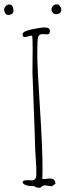

<svg xmlns="http://www.w3.org/2000/svg" viewBox="-70 -888 323 911"><path d="M220.7 -843.8Q220.7 -820.8 194.3 -820.8Q186.5 -820.8 180.4 -827.9Q174.3 -835 174.3 -843.5Q174.3 -852.1 181.9 -859.9Q189.5 -867.7 198.2 -867.7Q207 -867.7 213.9 -859.6Q220.7 -851.6 220.7 -843.8ZM-6.3 -834Q-6.3 -866.7 -26.4 -866.7Q-35.2 -866.7 -42.7 -858.6Q-50.3 -850.6 -50.3 -842Q-50.3 -833.5 -44.9 -825.2Q-39.6 -816.9 -31 -816.9Q-22.5 -816.9 -14.4 -821.3Q-6.3 -825.7 -6.3 -834ZM175.8 -3.9 144 -8.8Q132.8 -8.8 121.1 2.9Q98.6 2.9 92.8 -4.9H90.3Q44.4 -4.9 37.1 -22Q37.1 -33.2 60.1 -33.2L82 -32.2Q102.1 -32.2 102.5 -61Q103 -89.8 99.9 -131.3Q96.7 -172.9 95.9 -213.9Q95.2 -254.9 90.3 -373.5Q85.4 -492.2 84 -543.9L85 -661.1Q85 -709.5 82 -719.2L47.9 -711.9Q37.1 -711.9 37.1 -725.8Q37.1 -739.7 81.1 -748.8Q125 -757.8 140.6 -757.8Q167 -757.8 167 -741.5Q167 -725.1 154.8 -725.1L130.9 -726.1Q113.8 -726.1 110.4 -710Q106.9 -696.8 106.9 -632.3Q106.9 -567.9 119.4 -377Q131.8 -186 131.8 -89.8L130.9 -38.1L167 -41Q192.9 -41 192.9 -16.1Z"/></svg>

Font: Amatic SC
Style: Regular
Weight: 400
Version: Version 1.004